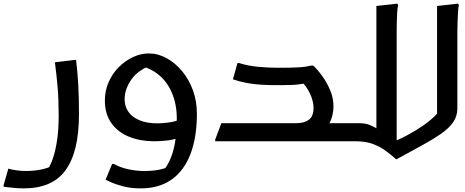

<svg xmlns="http://www.w3.org/2000/svg" viewBox="-70 -780 2565 1060"><path d="M-24 151Q-3 157 22 160.5Q47 164 74 164Q115 164 154.5 156.5Q194 149 225 132L191 160Q210 131 223.5 90Q237 49 245.5 -8.5Q254 -66 254 -145Q254 -228 248 -299Q242 -370 233 -436L341 -449H350Q358 -384 362 -313Q366 -242 366 -151Q366 -44 347 33.5Q328 111 290.5 161.5Q253 212 195.5 236Q138 260 61 260Q35 260 9.5 257.5Q-16 255 -33 253Q-50 251 -50 251V242Z M707 260Q651 260 607 248Q563 236 538 224Q513 212 513 212L549 125H558Q597 146 641 155Q685 164 723 164Q771 164 803 158Q835 152 865 139L827 169Q857 133 874.5 88Q892 43 899 -11.5Q906 -66 906 -131Q906 -174 895.5 -218Q885 -262 862 -301.5Q839 -341 802 -370.5Q765 -400 712 -415L776 -424Q694 -396 656 -342Q618 -288 618 -232Q618 -192 639 -162.5Q660 -133 700.5 -116Q741 -99 798 -99Q823 -99 856 -103Q889 -107 919 -118L914 -18Q881 -7 845 -3.5Q809 0 781 0Q706 0 644 -24.5Q582 -49 545.5 -99.5Q509 -150 509 -225Q509 -279 529.5 -326Q550 -373 585 -408.5Q620 -444 663.5 -464.5Q707 -485 752 -485Q802 -485 849.5 -459Q897 -433 935 -387.5Q973 -342 995 -282Q1017 -222 1017 -152Q1017 -22 981.5 70.5Q946 163 877 211.5Q808 260 707 260Z M1479 0V-100H1888V-20L1868 0ZM1118 -9 1152 -100H1566Q1610 -100 1635.5 -119Q1661 -138 1661 -185Q1661 -221 1641.5 -263Q1622 -305 1587 -338L1642 -325Q1609 -318 1586.5 -315Q1564 -312 1541 -311Q1518 -310 1483 -310H1447Q1409 -310 1369.5 -312.5Q1330 -315 1292 -322Q1254 -329 1216 -342L1241 -432H1250Q1296 -417 1352 -411.5Q1408 -406 1459 -406H1491Q1532 -406 1574.5 -408Q1617 -410 1647 -418H1659Q1684 -395 1709.5 -359.5Q1735 -324 1753 -281.5Q1771 -239 1771 -193Q1771 -142 1749 -100Q1727 -58 1680 -33L1639 -10Q1621 -5 1600 -2.5Q1579 0 1555 0H1118Z M1888 -100H1908Q1945 -100 1966 -92Q1987 -84 2008 -72V-747L2124 -760L2128 -752Q2124 -734 2122.5 -707Q2121 -680 2120.5 -652Q2120 -624 2120 -604V-5Q2146 -16 2186 -37.5Q2226 -59 2268.5 -88.5Q2311 -118 2343 -152V-747L2459 -760L2463 -752Q2460 -736 2458.5 -710Q2457 -684 2456 -655.5Q2455 -627 2455 -604V-181Q2455 -139 2432 -105.5Q2409 -72 2365 -41.5Q2321 -11 2259 23Q2197 57 2118 100Q2091 76 2060 53Q2029 30 1989 15Q1949 0 1895 0H1868V-80Z"/></svg>

Font: Kufam Medium
Style: Italic
Weight: 500
Italic angle: -11°
Designer: Artur Schmal
Foundry: Original Type
Version: Version 1.301; ttfautohint (v1.8.3)